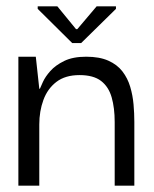

<svg xmlns="http://www.w3.org/2000/svg" viewBox="-20 -586 486 606"><path d="M38 0V-407H93L104 -306H106Q108 -311 115.5 -327.5Q123 -344 139 -362Q155 -380 182.5 -393.5Q210 -407 252 -407Q294 -407 322 -394.5Q350 -382 366.5 -360.5Q383 -339 391 -312Q399 -285 401.5 -256.5Q404 -228 404 -201V0H342V-201Q342 -245 332.5 -278.5Q323 -312 299 -330.5Q275 -349 231 -349Q186 -349 158 -327.5Q130 -306 117 -270.5Q104 -235 104 -193V0ZM208 -450 99 -558V-566H161L220 -494H224L285 -566H346V-558L236 -450Z"/></svg>

Font: Darker Grotesque Medium
Style: Regular
Weight: 500
Designer: Gabriel Lam
Foundry: TypeRant
Version: Version 1.000;gftools[0.9.28]